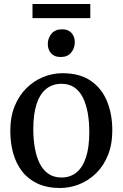

<svg xmlns="http://www.w3.org/2000/svg" viewBox="-20 -929 613 960"><path d="M31.5 -274.5Q31.5 -344.5 53.2 -398Q75 -451.5 112.2 -488.2Q149.5 -525 196.2 -544Q243 -563 292.5 -563Q379 -563 434 -525Q489 -487 515.2 -422.5Q541.5 -358 541.5 -277.5Q541.5 -207 519.8 -153.2Q498 -99.5 460.8 -63Q423.5 -26.5 376.8 -7.8Q330 11 280.5 11Q216 11 168.8 -10.8Q121.5 -32.5 91.2 -71.2Q61 -110 46.2 -162Q31.5 -214 31.5 -274.5ZM287.5 -41.5Q331.5 -41.5 362.5 -66.8Q393.5 -92 410 -142.5Q426.5 -193 426.5 -269Q426.5 -319.5 418.8 -363.5Q411 -407.5 394.8 -440.5Q378.5 -473.5 352 -491.8Q325.5 -510 287.5 -510Q243 -510 211.5 -485Q180 -460 163.2 -409.8Q146.5 -359.5 146.5 -283Q146.5 -231.5 154.5 -187.5Q162.5 -143.5 179 -110.8Q195.5 -78 222.5 -59.8Q249.5 -41.5 287.5 -41.5ZM282.5 -644Q251.5 -644 235.2 -662.8Q219 -681.5 219 -708.5Q219 -737.5 237 -760Q255 -782.5 290 -782.5H291Q321.5 -782.5 337.8 -764Q354 -745.5 354 -718.5Q354 -689 336.2 -666.5Q318.5 -644 283.5 -644ZM431.5 -909V-838.5H142.5V-909Z"/></svg>

Font: Merriweather 36pt
Style: Regular
Weight: 400
Designer: Eben Sorkin
Foundry: Eben Sorkin
Version: Version 2.100